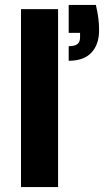

<svg xmlns="http://www.w3.org/2000/svg" viewBox="-20 -757 431 777"><path d="M65 0V-720H215V0ZM258 -511V-570Q282 -570 293 -578.5Q304 -587 304 -606V-624H258V-737H368Q375 -707 378 -683.5Q381 -660 381 -635Q381 -577 350 -544Q319 -511 258 -511Z"/></svg>

Font: DM Sans 16pt Black
Style: Regular
Weight: 900
Version: Version 4.004;gftools[0.9.30]